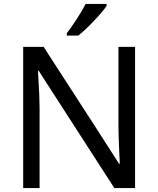

<svg xmlns="http://www.w3.org/2000/svg" viewBox="-20 -951 800 971"><path d="M663.1 0H558.1L175.8 -592.8H171.9L174.3 -553.2Q180.2 -464.4 180.2 -398.9V0H97.2V-713.9H201.2L223.1 -679.2L457.5 -316.9L582 -123H585.9Q585 -134.8 582 -206.8Q579.1 -278.8 579.1 -311V-713.9H663.1ZM317.9 -783.2Q336.4 -806.6 365 -849.9Q393.6 -893.1 413.1 -931.2H519V-920.9Q497.6 -889.6 452.1 -842.3Q406.7 -794.9 376 -771H317.9Z"/></svg>

Font: Noto Sans Southeast Asian
Style: Regular
Weight: 400
Designer: Monotype Design Team
Foundry: Monotype Imaging Inc.
Version: Version 1.06 uh; ttfautohint (v1.4.1)